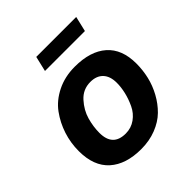

<svg xmlns="http://www.w3.org/2000/svg" viewBox="-198 -860 1013 1013"><g transform="rotate(-45 308.0 -354.0)"><path d="M183 -203Q183 -102 279 -102Q320 -102 352 -125Q384 -148 401 -184Q418 -220 426.5 -256Q435 -292 435 -325Q435 -374 410 -400.5Q385 -427 339 -427Q284 -427 247 -386Q210 -345 196.5 -297Q183 -249 183 -203ZM38 -212Q38 -273 56.5 -330Q75 -387 110 -435Q145 -483 204.5 -512.5Q264 -542 338 -542Q454 -542 517 -486.5Q580 -431 580 -324Q580 -275 569 -228Q558 -181 534 -137Q510 -93 476 -59.5Q442 -26 391 -6Q340 14 279 14Q165 14 101.5 -43Q38 -100 38 -212ZM211 -637 231 -722H529L509 -637Z"/></g></svg>

Font: Nacelle Bold
Style: Italic
Weight: 700
Italic angle: -12°
Designer: Sora Sagano
Foundry: Sora Sagano
Version: Version 1.000;FEAKit 1.0